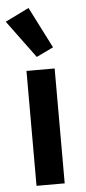

<svg xmlns="http://www.w3.org/2000/svg" viewBox="-56 -837 388 869"><g transform="rotate(-5 138.0 -402.5)"><path d="M74 0V-522H202V0ZM0 -752 108 -805 203 -618 126 -581Z"/></g></svg>

Font: IBM Plex Sans Thai SemiBold
Style: Regular
Weight: 600
Designer: Mike Abbink, Paul van der Laan, Pieter van Rosmalen, Ben Mitchell, Mark Frömberg
Foundry: Bold Monday
Version: Version 1.1